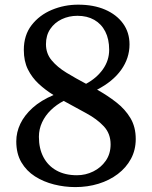

<svg xmlns="http://www.w3.org/2000/svg" viewBox="-20 -772 635 802"><path d="M294.5 9.5Q249.5 9.5 205.8 -1.5Q162 -12.5 126.2 -35.2Q90.5 -58 69.2 -94.2Q48 -130.5 48 -181.5Q48 -219.5 65 -255Q82 -290.5 116.2 -321.5Q150.5 -352.5 203.5 -375Q169.5 -396 141.5 -422Q113.5 -448 96.5 -482.2Q79.5 -516.5 79.5 -563.5Q79.5 -625 112 -667Q144.5 -709 196.5 -730.8Q248.5 -752.5 306.5 -752.5Q371 -752.5 419 -731.8Q467 -711 494 -673.8Q521 -636.5 521 -586.5Q521 -529 486.2 -480.2Q451.5 -431.5 385.5 -397.5Q429.5 -373 466.2 -344.2Q503 -315.5 525 -278.5Q547 -241.5 547 -191.5Q547 -145.5 527 -108.5Q507 -71.5 472 -45Q437 -18.5 391.5 -4.5Q346 9.5 294.5 9.5ZM301.5 -40Q337.5 -40 369.5 -55.8Q401.5 -71.5 421.8 -100.5Q442 -129.5 442 -169Q442 -214 413.5 -244.5Q385 -275 340 -299.2Q295 -323.5 246 -350.5Q216 -335 192.5 -312.2Q169 -289.5 155.8 -261Q142.5 -232.5 142.5 -200.5Q142.5 -151.5 161.5 -115.5Q180.5 -79.5 216 -59.8Q251.5 -40 301.5 -40ZM339.5 -422Q383.5 -445.5 409.8 -482.5Q436 -519.5 436 -564Q436 -608.5 419.8 -640.2Q403.5 -672 373.8 -689Q344 -706 303.5 -706Q268 -706 238 -691.8Q208 -677.5 190 -651Q172 -624.5 172 -587.5Q172 -548.5 195.8 -520Q219.5 -491.5 257.8 -468.2Q296 -445 339.5 -422Z"/></svg>

Font: Merriweather 24pt
Style: Regular
Weight: 400
Designer: Eben Sorkin
Foundry: Eben Sorkin
Version: Version 2.100